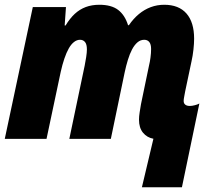

<svg xmlns="http://www.w3.org/2000/svg" viewBox="-21 -583 886 806"><path d="M574.7 203.1 623 -0.5Q596.2 -5.4 579.3 -25.9Q562.5 -46.4 562.5 -80.6Q562.5 -93.8 565.2 -111.3Q567.9 -128.9 570.8 -145.5L604.5 -307.6Q608.4 -323.2 610.8 -341.8Q613.3 -360.4 613.3 -377.4Q613.3 -397 605.7 -406.5Q598.1 -416 584.5 -416Q568.8 -416 556.2 -405.3Q543.5 -394.5 533.4 -375.5Q523.4 -356.4 515.9 -331.8Q508.3 -307.1 502.4 -279.3L444.3 0H270L334.5 -307.6Q337.9 -324.2 340.8 -343.5Q343.8 -362.8 343.8 -375.5Q343.8 -397 335.9 -406.5Q328.1 -416 314.9 -416Q301.8 -416 289.8 -406.7Q277.8 -397.5 267.8 -379.9Q257.8 -362.3 249.3 -337.2Q240.7 -312 233.9 -281.2L174.3 0H-1L116.7 -553.2H255.9L250.5 -476.1H254.4Q272 -505.4 292.7 -524.7Q313.5 -543.9 339.1 -553.5Q364.7 -563 396 -563Q446.8 -563 475.1 -541.3Q503.4 -519.5 516.6 -477.1H520Q539.1 -504.9 562 -523.9Q585 -543 611.8 -553Q638.7 -563 668.5 -563Q729.5 -563 761.7 -526.4Q793.9 -489.7 793.9 -420.4Q793.9 -400.4 791 -374.3Q788.1 -348.1 783.2 -326.7L756.3 -199.2Q754.4 -187.5 752.2 -177Q750 -166.5 750 -159.2Q750 -148.9 756.8 -143.6Q763.7 -138.2 775.9 -138.2Q785.2 -138.2 797.1 -141.4Q809.1 -144.5 815.9 -148.4L742.7 203.1Z"/></svg>

Font: Open Sans SemiCondensed ExtraBold
Style: Italic
Weight: 800
Width: 4
Italic angle: -12°
Designer: Monotype Design Team
Foundry: Monotype Imaging Inc.
Version: Version 3.003